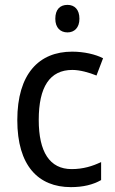

<svg xmlns="http://www.w3.org/2000/svg" viewBox="-20 -758 471 788"><path d="M257 -738C227 -738 207 -720 207 -681C207 -644 228 -625 257 -625C285 -625 306 -644 306 -681C306 -719 286 -738 257 -738ZM271 10C321 10 362 0 395 -19V-93C360 -76 321 -64 274 -64C184 -64 139 -134 139 -266C139 -401 184 -471 277 -471C308 -471 347 -460 376 -448L403 -519C372 -535 325 -546 276 -546C140 -546 51 -455 51 -265C51 -78 137 10 271 10Z"/></svg>

Font: Noto Sans Khmer UI SemiCondensed
Style: Regular
Weight: 400
Width: 4
Designer: Danh Hong and the Monotype Design Team
Foundry: Monotype Imaging Inc.
Version: Version 2.002